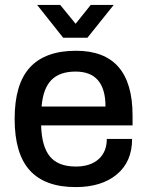

<svg xmlns="http://www.w3.org/2000/svg" viewBox="-20 -743 594 775"><path d="M129.9 -723.1H223.1L285.2 -647L346.2 -723.1H439L333 -590.8H234.9ZM285.2 12.2Q161.6 12.2 100.3 -55.2Q39.1 -122.6 39.1 -263.2Q39.1 -403.8 100.8 -470.9Q162.6 -538.1 287.1 -538.1Q515.1 -538.1 515.1 -276.9V-236.8H146Q148.4 -150.9 181.9 -110.8Q215.3 -70.8 286.1 -70.8Q344.2 -70.8 377.7 -100.3Q411.1 -129.9 411.1 -182.1H513.2Q513.2 -90.3 451.7 -39.1Q390.1 12.2 285.2 12.2ZM147.9 -313H405.8Q405.8 -454.1 285.2 -454.1Q220.7 -454.1 187.3 -419.9Q153.8 -385.7 147.9 -313Z"/></svg>

Font: Archivo Medium
Style: Regular
Weight: 500
Designer: Hector Gatti
Foundry: Omnibus-Type
Version: Version 2.001